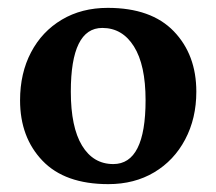

<svg xmlns="http://www.w3.org/2000/svg" viewBox="-20 -452 550 488"><path d="M31 -197Q31 -266 58.9 -319Q86.7 -372 137.1 -402Q187.5 -432 253.9 -432Q364.3 -432 421.7 -372.5Q479 -313 479 -219Q479 -151 450.6 -97.5Q422.3 -44 371.9 -14Q321.6 16 255.3 16Q145 16 88 -43.5Q31 -103 31 -197ZM160 -219Q160 -129 188.5 -82Q217 -35 268 -35Q350 -35 350 -197.3Q350 -287 320.4 -334Q290.9 -381 240 -381Q160 -381 160 -219Z"/></svg>

Font: Buenard
Style: Regular
Weight: 400
Version: Version 2.000